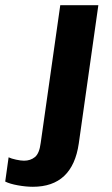

<svg xmlns="http://www.w3.org/2000/svg" viewBox="-130 -530 430 736"><path d="M172 20Q148 186 -4 186Q-30 186 -61 180.5Q-92 175 -110 166L-97 73Q-87 78 -68.5 82Q-50 86 -38 86Q-13 86 4 72Q21 58 26 18L101 -510H247Z"/></svg>

Font: Chivo
Style: Bold Italic
Weight: 700
Italic angle: -8.05°
Designer: Hector Gatti
Foundry: Omnibus-Type
Version: Version 1.007